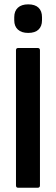

<svg xmlns="http://www.w3.org/2000/svg" viewBox="-20 -880 262 900"><path d="M64.8 0Q54.9 0 54.9 -10.9V-644.1Q54.9 -655 64.8 -655H156.9Q167.3 -655 167.3 -644.1V-10.9Q167.3 0 156.9 0ZM112.1 -725.7Q80.9 -725.7 63.8 -741.4Q46.8 -757 46.8 -784.8V-799.5Q46.8 -828.3 63.8 -843.9Q80.9 -859.6 112.1 -859.6Q144.3 -859.6 160.6 -843.9Q176.9 -828.3 176.9 -799.5V-784.8Q176.9 -757 160.6 -741.4Q144.3 -725.7 112.1 -725.7Z"/></svg>

Font: Sofia Sans Condensed
Style: Regular
Weight: 400
Designer: Botio Nikoltchev, Ani Petrova
Foundry: lettersoup
Version: Version 4.100